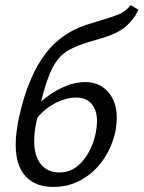

<svg xmlns="http://www.w3.org/2000/svg" viewBox="-20 -732 567 758"><path d="M142 -331Q183 -367 228.5 -387.5Q274 -408 317 -408Q372 -408 406.5 -369.5Q441 -331 441 -266Q441 -240 435 -211Q423 -155 390 -105Q357 -55 305.5 -24.5Q254 6 190 6Q120 6 81 -36Q42 -78 42 -162Q42 -208 56 -273Q92 -433 161 -522Q230 -611 347 -642Q353 -644 359.5 -646Q366 -648 373 -650Q428 -666 453 -677.5Q478 -689 496 -712L527 -693Q505 -650 470.5 -622.5Q436 -595 361 -575Q287 -555 250 -533.5Q213 -512 189 -467.5Q165 -423 142 -331ZM128 -268 123 -247Q115 -211 115 -175Q115 -116 141.5 -83.5Q168 -51 215 -51Q269 -51 307 -97Q345 -143 358 -207Q363 -235 363 -253Q363 -297 341.5 -322Q320 -347 281 -347Q243 -347 201.5 -326.5Q160 -306 128 -268Z"/></svg>

Font: Ysabeau Medium
Style: Italic
Weight: 500
Italic angle: -12°
Designer: Christian Thalmann (Catharsis Fonts)
Version: Version 0.003